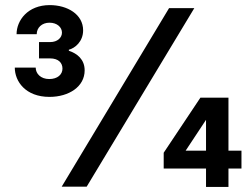

<svg xmlns="http://www.w3.org/2000/svg" viewBox="-20 -732 967 753"><path d="M174 -352C250 -352 312 -392 312 -456C312 -499 283 -522 250 -533V-537C274 -543 306 -569 306 -613C306 -676 244 -712 175 -712C89 -712 45 -652 45 -598H124C124 -623 144 -643 174 -643C204 -643 223 -625 223 -604C223 -584 205 -567 177 -567H133V-503H176C210 -503 225 -485 225 -463C225 -440 206 -422 173 -422C140 -422 120 -443 120 -467H38C38 -413 80 -352 174 -352ZM320 0 742 -700H643L222 0ZM876 1V-71H927V-141H876V-349H766L622 -133V-71H788V1ZM708 -141 788 -262V-141Z"/></svg>

Font: Be Vietnam Pro Medium
Style: Regular
Weight: 500
Designer: Lam Bao, Tony Le, Vietanh Nguyen
Foundry: Yellow Type Foundry
Version: Version 1.002